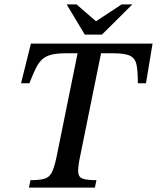

<svg xmlns="http://www.w3.org/2000/svg" viewBox="-20 -856 716 876"><path d="M413 0H112L119 -34Q161 -34 183 -40.5Q205 -47 216 -68.5Q227 -90 237 -135L334 -613H281Q240 -613 214.5 -606.5Q189 -600 172.5 -585Q156 -570 143 -543.5Q130 -517 114 -476H76L121 -657H676L646 -476H609Q609 -530 603 -560Q597 -590 573.5 -601.5Q550 -613 494 -613H441L344 -135Q335 -90 337 -68.5Q339 -47 358.5 -40.5Q378 -34 420 -34ZM445 -698H367L284 -836H329L418 -759L535 -836H584Z"/></svg>

Font: STIX Two Text Medium
Style: Italic
Weight: 500
Italic angle: -12°
Designer: Ross Mills, John Hudson & Paul Hanslow, Tiro Typeworks Ltd; with prior portions MicroPress Inc. and Coen Hoffman, Elsevi
Foundry: Tiro Typeworks Ltd
Version: Version 2.13 b171